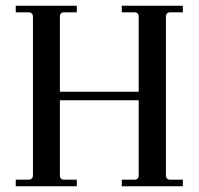

<svg xmlns="http://www.w3.org/2000/svg" viewBox="-20 -650 693 670"><path d="M35 0V-23H79Q95 -23 95 -39V-591Q95 -607 79 -607H35V-630H248V-607H204Q189 -607 189 -591V-330H464V-591Q464 -607 449 -607H405V-630H618V-607H575Q559 -607 559 -591V-39Q559 -23 575 -23H618V0H405V-23H449Q464 -23 464 -39V-300H189V-39Q189 -23 204 -23H248V0Z"/></svg>

Font: Arapey
Style: Regular
Weight: 400
Designer: Eduardo Rodriguez Tunni
Foundry: Eduardo Rodriguez Tunni
Version: Version 4.000